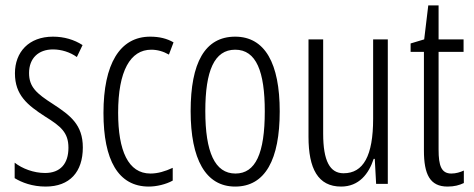

<svg xmlns="http://www.w3.org/2000/svg" viewBox="-20 -677 1744 707"><path d="M285 -134C285 -218 239 -252 175 -294C114 -333 87 -357 87 -408C87 -463 122 -495 175 -495C206 -495 238 -485 263 -467L284 -511C253 -531 216 -542 175 -542C86 -542 35 -485 35 -407C35 -327 81 -290 146 -248C204 -212 232 -189 232 -133C232 -74 202 -40 146 -40C104 -40 62 -56 34 -78V-21C60 -5 99 10 148 10C237 10 285 -44 285 -134Z M528 10C556 10 591 2 616 -12V-59C588 -46 561 -38 534 -38C452 -38 415 -122 415 -262C415 -416 460 -494 537 -494C559 -494 581 -488 602 -476L619 -521C595 -535 567 -542 533 -542C421 -542 361 -441 361 -261C361 -88 415 10 528 10Z M1010 -267C1010 -443 956 -542 846 -542C734 -542 682 -445 682 -268C682 -91 737 10 846 10C957 10 1010 -90 1010 -267ZM736 -268C736 -416 769 -494 846 -494C924 -494 955 -413 955 -267C955 -112 921 -38 847 -38C771 -38 736 -117 736 -268Z M1408 -532H1354V-240C1354 -103 1318 -39 1245 -39C1195 -39 1170 -84 1170 -185V-532H1116V-173C1116 -56 1151 10 1236 10C1302 10 1338 -37 1356 -92H1360L1365 0H1408Z M1642 -38C1605 -38 1595 -67 1595 -126V-486H1687V-532H1595V-657H1557L1542 -532L1492 -517V-486H1541V-123C1541 -35 1563 10 1628 10C1653 10 1671 5 1688 -3V-49C1675 -43 1659 -38 1642 -38Z"/></svg>

Font: Noto Sans Display Condensed Light
Style: Regular
Weight: 300
Width: 3
Designer: Monotype Design Team
Foundry: Monotype Imaging Inc.
Version: Version 1.900